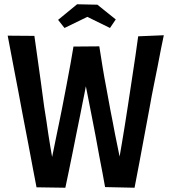

<svg xmlns="http://www.w3.org/2000/svg" viewBox="-20 -872 796 899"><path d="M286 7 151 5Q145 -26 135 -78.5Q125 -131 112.5 -198Q100 -265 86 -336Q76 -390 66 -443Q56 -496 46.5 -544.5Q37 -593 29.5 -634Q22 -675 16 -705L141 -704Q148 -657 155.5 -601Q163 -545 171.5 -486.5Q180 -428 187 -371Q193 -337 197.5 -304.5Q202 -272 206.5 -242.5Q211 -213 215.5 -186.5Q220 -160 224 -137Q229 -161 234.5 -188Q240 -215 246 -244.5Q252 -274 258.5 -305Q265 -336 271 -367Q282 -423 292 -476Q302 -529 310.5 -575.5Q319 -622 324 -654L445 -655Q452 -610 460 -560.5Q468 -511 478 -459.5Q488 -408 497 -356Q503 -328 508 -300Q513 -272 518.5 -244.5Q524 -217 529.5 -190.5Q535 -164 540 -139Q545 -166 551 -203Q557 -240 564.5 -285Q572 -330 579 -378Q588 -437 597 -496.5Q606 -556 614 -609.5Q622 -663 627 -702L747 -707Q741 -681 734 -644Q727 -607 718.5 -563.5Q710 -520 700 -471.5Q690 -423 681 -371Q669 -306 656.5 -239.5Q644 -173 632.5 -110.5Q621 -48 610 7L472 4Q468 -21 460.5 -59.5Q453 -98 444.5 -143Q436 -188 427.5 -235.5Q419 -283 410 -326Q404 -358 398.5 -384.5Q393 -411 389 -433Q385 -455 382 -468Q379 -452 375 -431.5Q371 -411 366 -387Q361 -363 356 -336Q347 -294 338 -247.5Q329 -201 319.5 -155Q310 -109 301.5 -67Q293 -25 286 7ZM495 -741 389 -793 282 -741 252 -779 341 -852 436 -850 522 -781Z"/></svg>

Font: Truculenta
Style: Bold
Weight: 700
Designer: Ivan Castro, Eva Sanz & Omnibus-Type Team
Foundry: Omnibus-Type
Version: Version 1.002